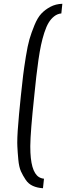

<svg xmlns="http://www.w3.org/2000/svg" viewBox="-20 -836 352 1021"><path d="M208.5 165Q178.2 163.1 154.8 152.6Q131.3 142.1 116.5 119.9Q101.6 97.7 91.3 75Q81.1 52.2 77.4 12.7Q73.7 -26.9 72.3 -57.6Q71.8 -66.9 71.8 -77.1Q71.8 -104 74.2 -141.6Q78.1 -193.8 81.3 -229Q84.5 -264.2 90.8 -325.2Q98.1 -395.5 103 -435.3Q107.9 -475.1 117.4 -534.4Q127 -593.8 136.7 -627.4Q146.5 -661.1 163.1 -701.7Q179.7 -742.2 199.7 -763.4Q219.7 -784.7 248 -799.8Q276.4 -814.9 311.5 -815.9L306.2 -764.6Q285.6 -762.7 268.3 -749.3Q251 -735.8 238.5 -715.1Q226.1 -694.3 215.6 -661.9Q205.1 -629.4 198 -595.7Q190.9 -562 184.3 -516.4Q177.7 -470.7 173.1 -429.7Q168.5 -388.7 163.1 -335.4Q162.6 -328.6 162.1 -325.2Q141.6 -132.8 141.1 -60.5Q141.1 -57.6 141.1 -55.2Q141.1 76.7 187 105.5Q198.7 112.8 213.9 114.3Z"/></svg>

Font: Oswald
Style: Light
Weight: 300
Designer: Vernon Adams
Foundry: Vernon Adams
Version: 3.0; ttfautohint (v0.95.6-bc232) -l 8 -r 50 -G 200 -x 0 -w "